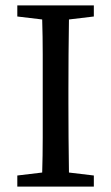

<svg xmlns="http://www.w3.org/2000/svg" viewBox="-20 -690 411 710"><path d="M44 -629V-670H327V-629L235 -618Q234 -554 233.5 -489Q233 -424 233 -359V-310Q233 -246 233.5 -181.5Q234 -117 235 -52L327 -41V0H44V-41L136 -52Q138 -115 138 -180Q138 -245 138 -310V-359Q138 -424 138 -489Q138 -554 136 -618Z"/></svg>

Font: Source Serif 4
Style: Regular
Weight: 400
Designer: Frank Grießhammer
Foundry: Adobe
Version: Version 4.005;hotconv 1.1.0;makeotfexe 2.6.0